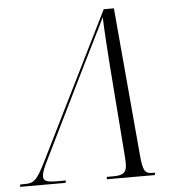

<svg xmlns="http://www.w3.org/2000/svg" viewBox="-100 -761 716 808"><g transform="rotate(-5 258.5 -357.0)"><path d="M-48 0H144L147 -10H111C68 -10 52 -15 52 -35C52 -52 63 -76 76 -102L269 -495C316 -591 338 -632 361 -681C362 -632 369 -536 373 -477L402 -98C403 -85 404 -71 404 -58C404 -20 388 -10 346 -10H320L318 0H521L524 -10H513C480 -10 472 -21 466 -93L411 -714H368L65 -102C23 -17 11 -10 -29 -10H-46Z"/></g></svg>

Font: Noto Serif Display Condensed Light
Style: Italic
Weight: 300
Width: 3
Italic angle: -12°
Designer: Monotype Design Team
Foundry: Monotype Imaging Inc.
Version: Version 2.009